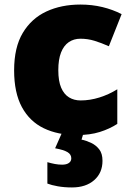

<svg xmlns="http://www.w3.org/2000/svg" viewBox="-20 -583 579 843"><path d="M318 10Q234 10 172 -20Q110 -50 76 -113Q42 -176 42 -274Q42 -375 80 -438.5Q118 -502 183.5 -532.5Q249 -563 333 -563Q384 -563 429.5 -552Q475 -541 514 -521L458 -380Q424 -395 394.5 -404Q365 -413 333 -413Q304 -413 282 -398Q260 -383 248 -352.5Q236 -322 236 -275Q236 -227 248.5 -198Q261 -169 283 -155.5Q305 -142 334 -142Q375 -142 416.5 -155Q458 -168 495 -191V-39Q461 -17 418 -3.5Q375 10 318 10ZM430 123Q430 176 393.5 208Q357 240 296 240Q262 240 234 235Q206 230 188 223V129Q205 134 221 137Q237 140 253 140Q272 140 282.5 132.5Q293 125 293 112Q293 95 276.5 85Q260 75 222 68L252 0H347L338 30Q358 34 379.5 44Q401 54 415.5 72.5Q430 91 430 123Z"/></svg>

Font: Noto Sans Armenian Black
Style: Regular
Weight: 900
Version: Version 2.007